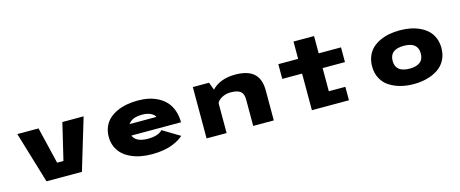

<svg xmlns="http://www.w3.org/2000/svg" viewBox="-40 -1231 4330 1806"><g transform="rotate(-15 2125.0 -328.0)"><path d="M537 -500H744L593.5 0H248.5L98.5 -500H305L390.5 -143.5H452Z M1583.5 -85Q1564.5 -68 1539.5 -52.8Q1514.5 -37.5 1477.5 -22.2Q1440.5 -7 1388.5 2Q1336.5 11 1277 11Q1217 11 1164.2 0.8Q1111.5 -9.5 1066.8 -31Q1022 -52.5 990 -83.2Q958 -114 940 -157.2Q922 -200.5 922 -252.5Q922 -304 940 -347Q958 -390 990 -420.2Q1022 -450.5 1066.2 -471.2Q1110.5 -492 1162.8 -502Q1215 -512 1273.5 -512Q1329 -512 1378.5 -501.5Q1428 -491 1471.8 -467.5Q1515.5 -444 1546.8 -409.2Q1578 -374.5 1596.2 -323.2Q1614.5 -272 1614.5 -209H1131Q1158 -139.5 1277 -139.5Q1325.5 -139.5 1362.8 -151.8Q1400 -164 1416.5 -185.5ZM1278.5 -373Q1179.5 -373 1142.5 -317.5H1403.5Q1402 -324.5 1394.2 -333.2Q1386.5 -342 1372.2 -351.2Q1358 -360.5 1333.2 -366.8Q1308.5 -373 1278.5 -373Z M1807.5 0V-500H1965L1993.5 -425Q2029.5 -465.5 2088.2 -488Q2147 -510.5 2221.5 -510.5Q2343.5 -510.5 2402.8 -457Q2462 -403.5 2462 -292.5V0H2261.5V-257.5Q2261.5 -314 2231.8 -337Q2202 -360 2136.5 -360Q2087 -360 2047.2 -336.5Q2007.5 -313 2002.5 -287.5V0Z M2640 -356.5V-500H2833V-668.5H3033V-500H3250.5V-356.5H3033V-131H3194V0H2833V-356.5Z M3824.5 11Q3757 11 3698 -4.2Q3639 -19.5 3590.8 -50Q3542.5 -80.5 3514.5 -132Q3486.5 -183.5 3486.5 -251Q3486.5 -305.5 3505 -349.8Q3523.5 -394 3555 -423.8Q3586.5 -453.5 3630 -473.8Q3673.5 -494 3722 -503Q3770.5 -512 3824.5 -512Q3877.5 -512 3926 -502.8Q3974.5 -493.5 4017.8 -473.2Q4061 -453 4092.8 -423.2Q4124.5 -393.5 4143 -349.2Q4161.5 -305 4161.5 -251Q4161.5 -183.5 4133.5 -132Q4105.5 -80.5 4057.5 -50Q4009.5 -19.5 3950.5 -4.2Q3891.5 11 3824.5 11ZM3824.5 -139.5Q3890 -139.5 3925.2 -167Q3960.5 -194.5 3960.5 -251Q3960.5 -361.5 3824.5 -361.5Q3686.5 -361.5 3686.5 -251Q3686.5 -139.5 3824.5 -139.5Z"/></g></svg>

Font: League Mono Wide ExtraBold
Style: Regular
Weight: 800
Width: 8
Designer: Tyler Finck
Foundry: The League of Moveable Type / Tyler Finck
Version: Version 2.210